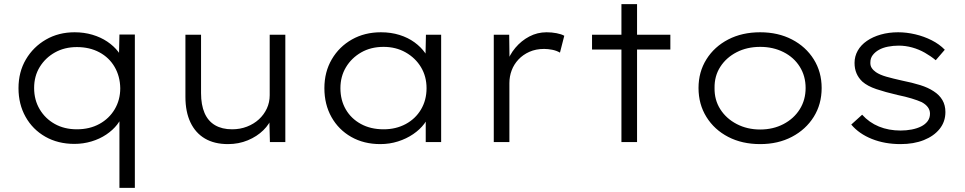

<svg xmlns="http://www.w3.org/2000/svg" viewBox="-20 -691 4695 934"><path d="M561 223V-135L578 -142Q571 -112 550 -85Q529 -58 497 -36.5Q465 -15 425 -3Q385 9 342 9Q262 9 200.5 -26Q139 -61 104.5 -122.5Q70 -184 70 -262Q70 -341 106 -402Q142 -463 203.5 -498.5Q265 -534 343 -534Q389 -534 429.5 -522Q470 -510 502 -488.5Q534 -467 555.5 -439Q577 -411 583 -380L558 -386L561 -523H636V223ZM354 -62Q416 -62 463.5 -88Q511 -114 538 -159.5Q565 -205 565 -262Q564 -320 537.5 -365.5Q511 -411 463.5 -436.5Q416 -462 354 -462Q294 -462 247.5 -436Q201 -410 173.5 -365.5Q146 -321 146 -263Q146 -205 173 -159.5Q200 -114 246.5 -88Q293 -62 354 -62Z M1089 10Q1023 10 977 -17Q931 -44 906.5 -95.5Q882 -147 882 -220V-522H958V-238Q958 -181 975 -141.5Q992 -102 1026 -82Q1060 -62 1109 -62Q1148 -62 1181.5 -75Q1215 -88 1239.5 -110.5Q1264 -133 1278 -163Q1292 -193 1292 -228V-522H1368V0H1293L1290 -116L1303 -122Q1292 -88 1261 -57.5Q1230 -27 1185.5 -8.5Q1141 10 1089 10Z M1830 10Q1750 10 1688.5 -25Q1627 -60 1592.5 -121.5Q1558 -183 1558 -262Q1558 -341 1594 -402.5Q1630 -464 1692 -499Q1754 -534 1833 -534Q1882 -534 1923.5 -521Q1965 -508 1996.5 -485Q2028 -462 2048 -433.5Q2068 -405 2073 -375L2049 -382L2052 -522H2126V0H2051V-136L2071 -147Q2065 -117 2044 -89Q2023 -61 1990 -38.5Q1957 -16 1916 -3Q1875 10 1830 10ZM1846 -62Q1906 -62 1953.5 -87.5Q2001 -113 2028 -158.5Q2055 -204 2055 -262Q2055 -319 2028 -364Q2001 -409 1953.5 -436Q1906 -463 1846 -463Q1784 -463 1737 -436Q1690 -409 1663 -364Q1636 -319 1636 -262Q1636 -204 1662 -159Q1688 -114 1735.5 -88Q1783 -62 1846 -62Z M2382 0V-522H2457L2459 -373L2445 -382Q2458 -424 2487 -458.5Q2516 -493 2555 -513.5Q2594 -534 2639 -534Q2664 -534 2687.5 -529.5Q2711 -525 2725 -517L2704 -435Q2687 -445 2666 -449Q2645 -453 2627 -453Q2587 -453 2555.5 -439Q2524 -425 2502 -401.5Q2480 -378 2469 -348.5Q2458 -319 2458 -287V0Z M3003 0V-671H3079V0ZM2860 -450V-522H3241V-450Z M3678 10Q3590 10 3522.5 -25Q3455 -60 3416.5 -122Q3378 -184 3378 -263Q3378 -341 3416.5 -402.5Q3455 -464 3522.5 -499Q3590 -534 3678 -534Q3765 -534 3832.5 -499Q3900 -464 3938.5 -402.5Q3977 -341 3977 -263Q3977 -184 3938.5 -122.5Q3900 -61 3832.5 -25.5Q3765 10 3678 10ZM3678 -61Q3741 -61 3791.5 -87.5Q3842 -114 3870.5 -159.5Q3899 -205 3899 -263Q3899 -321 3870.5 -366.5Q3842 -412 3791.5 -437.5Q3741 -463 3678 -463Q3614 -463 3563.5 -437Q3513 -411 3484 -366Q3455 -321 3456 -263Q3455 -205 3484 -159.5Q3513 -114 3564 -87.5Q3615 -61 3678 -61Z M4361 10Q4284 10 4221.5 -15Q4159 -40 4121 -85L4174 -133Q4208 -95 4255.5 -75.5Q4303 -56 4361 -56Q4389 -56 4415 -61Q4441 -66 4461 -76Q4481 -86 4492.5 -101.5Q4504 -117 4504 -138Q4504 -172 4464 -194Q4444 -203 4414.5 -212Q4385 -221 4346 -229Q4286 -243 4243 -257.5Q4200 -272 4175 -294Q4156 -312 4146.5 -334.5Q4137 -357 4137 -385Q4137 -417 4152.5 -444.5Q4168 -472 4197 -492Q4226 -512 4265 -523Q4304 -534 4349 -534Q4390 -534 4432.5 -524Q4475 -514 4512.5 -495Q4550 -476 4576 -449L4532 -398Q4508 -418 4479 -434.5Q4450 -451 4417.5 -460Q4385 -469 4352 -469Q4325 -469 4299.5 -464Q4274 -459 4255.5 -448.5Q4237 -438 4225.5 -423Q4214 -408 4214 -388Q4213 -372 4220.5 -360.5Q4228 -349 4241 -340Q4260 -327 4291.5 -318Q4323 -309 4368 -299Q4418 -289 4456.5 -277Q4495 -265 4522 -247Q4550 -229 4564.5 -204Q4579 -179 4579 -146Q4579 -99 4551 -64Q4523 -29 4474 -9.5Q4425 10 4361 10Z"/></svg>

Font: Lexend Exa Light
Style: Regular
Weight: 300
Designer: Bonnie Shaver-Troup, Thomas Jockin
Foundry: Lexend
Version: Version 1.007